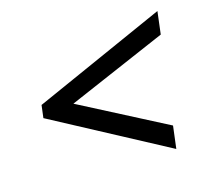

<svg xmlns="http://www.w3.org/2000/svg" viewBox="-78 -618 768 682"><g transform="rotate(-15 306.5 -277.5)"><path d="M491.2 -32.7 63.5 -260.7 69.3 -307.6 553.2 -523.4 543 -439.5 179.7 -282.7 501.5 -116.2Z"/></g></svg>

Font: Ride
Style: Italic
Weight: 400
Version: Version 3.000